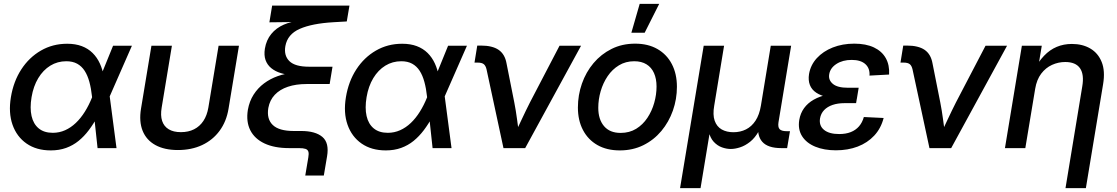

<svg xmlns="http://www.w3.org/2000/svg" viewBox="-20 -756 5701 980"><path d="M239.3 11.7Q166 11.7 115.7 -23.2Q65.4 -58.1 43.9 -119.4Q22.5 -180.7 35.6 -259.8Q48.8 -340.3 88.6 -401.6Q128.4 -462.9 188.7 -497.8Q249 -532.7 322.8 -532.7Q365.2 -532.7 397.5 -520.5Q429.7 -508.3 452.6 -485.6Q475.6 -462.9 489.7 -431.9Q503.9 -400.9 510.3 -363.8H541L539.6 -267.1L574.7 0H478L449.7 -262.7Q445.3 -304.2 436.3 -337.6Q427.2 -371.1 412.1 -394.5Q397 -418 374 -430.7Q351.1 -443.4 318.4 -443.4Q273.4 -443.4 236.8 -420.9Q200.2 -398.4 175.3 -357.2Q150.4 -315.9 141.1 -260.3Q131.8 -204.6 141.1 -163.8Q150.4 -123 177.7 -100.6Q205.1 -78.1 249.5 -78.1Q282.7 -78.1 312.3 -91.3Q341.8 -104.5 366.9 -128.4Q392.1 -152.3 413.1 -185.8Q434.1 -219.2 450.2 -259.8L557.1 -522.5H653.3L538.1 -259.8L506.8 -160.2H477.1Q457 -123 433.3 -91.6Q409.7 -60.1 381.1 -36.9Q352.5 -13.7 317.4 -1Q282.2 11.7 239.3 11.7Z M888.2 9.8Q819.3 9.8 773.2 -15.6Q727.1 -41 708 -88.4Q689 -135.7 699.7 -201.2L752.9 -522.5H857.4L805.2 -207Q798.3 -166.5 807.6 -138.7Q816.9 -110.8 841.1 -96.2Q865.2 -81.5 903.3 -81.5Q941.9 -81.5 970.7 -96.2Q999.5 -110.8 1018.1 -138.7Q1036.6 -166.5 1043.5 -207L1095.7 -522.5H1199.7L1146.5 -201.2Q1135.7 -135.7 1100.8 -88.4Q1065.9 -41 1011.7 -15.6Q957.5 9.8 888.2 9.8Z M1538.1 140.1 1553.7 47.4Q1557.1 28.8 1554 18.3Q1550.8 7.8 1539.3 3.9Q1527.8 0 1505.4 0H1456.1Q1380.9 0 1330.3 -23.7Q1279.8 -47.4 1257.6 -91.1Q1235.4 -134.8 1245.1 -195.3Q1252.9 -239.3 1274.4 -272.9Q1295.9 -306.6 1327.6 -330.3Q1359.4 -354 1397.5 -367.4Q1435.5 -380.9 1475.6 -384.3L1476.1 -372.6Q1442.4 -374 1413.6 -382.8Q1384.8 -391.6 1364.5 -408.2Q1344.2 -424.8 1335.4 -449.5Q1326.7 -474.1 1332 -507.8Q1339.4 -551.8 1364.5 -582.5Q1389.6 -613.3 1429 -630.4Q1468.3 -647.5 1517.1 -650.4L1519 -644L1355 -642.1L1369.1 -727.5H1763.7L1750 -646.5L1682.1 -642.6Q1572.3 -636.2 1509.8 -608.6Q1447.3 -581.1 1436.5 -520.5Q1428.2 -472.2 1457.3 -443.8Q1486.3 -415.5 1557.1 -415.5H1677.2L1662.6 -327.1H1543.9Q1490.7 -327.1 1449.5 -313.2Q1408.2 -299.3 1382.6 -272.2Q1356.9 -245.1 1349.6 -205.1Q1340.3 -148.9 1372.1 -118.2Q1403.8 -87.4 1479 -87.4H1517.1Q1589.8 -87.4 1625.5 -57.1Q1661.1 -26.9 1649.4 42L1632.8 140.1Z M1949.2 11.7Q1876 11.7 1825.7 -23.2Q1775.4 -58.1 1753.9 -119.4Q1732.4 -180.7 1745.6 -259.8Q1758.8 -340.3 1798.6 -401.6Q1838.4 -462.9 1898.7 -497.8Q1959 -532.7 2032.7 -532.7Q2075.2 -532.7 2107.4 -520.5Q2139.6 -508.3 2162.6 -485.6Q2185.5 -462.9 2199.7 -431.9Q2213.9 -400.9 2220.2 -363.8H2251L2249.5 -267.1L2284.7 0H2188L2159.7 -262.7Q2155.3 -304.2 2146.2 -337.6Q2137.2 -371.1 2122.1 -394.5Q2106.9 -418 2084 -430.7Q2061 -443.4 2028.3 -443.4Q1983.4 -443.4 1946.8 -420.9Q1910.2 -398.4 1885.3 -357.2Q1860.4 -315.9 1851.1 -260.3Q1841.8 -204.6 1851.1 -163.8Q1860.4 -123 1887.7 -100.6Q1915 -78.1 1959.5 -78.1Q1992.7 -78.1 2022.2 -91.3Q2051.8 -104.5 2076.9 -128.4Q2102.1 -152.3 2123 -185.8Q2144 -219.2 2160.2 -259.8L2267.1 -522.5H2363.3L2248 -259.8L2216.8 -160.2H2187Q2167 -123 2143.3 -91.6Q2119.6 -60.1 2091.1 -36.9Q2062.5 -13.7 2027.3 -1Q1992.2 11.7 1949.2 11.7Z M2549.8 0 2463.4 -401.9Q2459 -420.9 2449 -428.7Q2439 -436.5 2418 -436.5H2401.9L2416 -523.4H2434.6Q2493.2 -523.4 2525.1 -501.5Q2557.1 -479.5 2565.4 -432.6L2605 -233.4Q2613.3 -190.9 2618.9 -148.4Q2624.5 -106 2630.4 -64H2604Q2624 -106 2643.8 -148.4Q2663.6 -190.9 2685.1 -233.4L2835.9 -522.5H2945.8L2660.6 0Z M3143.6 11.7Q3077.1 11.7 3029.3 -15.6Q2981.4 -43 2955.6 -92.3Q2929.7 -141.6 2929.7 -207Q2929.7 -270.5 2950.2 -329.1Q2970.7 -387.7 3009.3 -433.6Q3047.9 -479.5 3101.6 -506.3Q3155.3 -533.2 3221.7 -533.2Q3288.1 -533.2 3335.9 -505.6Q3383.8 -478 3409.4 -428.5Q3435.1 -378.9 3435.1 -313Q3435.1 -250 3414.6 -191.7Q3394 -133.3 3355.7 -87.4Q3317.4 -41.5 3263.7 -14.9Q3210 11.7 3143.6 11.7ZM3147.5 -77.6Q3192.9 -77.6 3227.1 -98.6Q3261.2 -119.6 3284.4 -154.5Q3307.6 -189.5 3319.3 -231.2Q3331.1 -272.9 3331.1 -314.5Q3331.1 -354 3318.1 -383.1Q3305.2 -412.1 3279.8 -427.7Q3254.4 -443.4 3217.3 -443.4Q3173.3 -443.4 3139.2 -422.6Q3105 -401.9 3081.5 -367.2Q3058.1 -332.5 3045.9 -290.5Q3033.7 -248.5 3033.7 -205.6Q3033.7 -147 3063 -112.3Q3092.3 -77.6 3147.5 -77.6ZM3202.6 -588.9 3245.1 -736.3H3344.7L3270.5 -588.9Z M3451.2 204.1 3571.8 -522.5H3675.8L3625.5 -216.8Q3617.2 -169.9 3627.9 -139.6Q3638.7 -109.4 3663.8 -95.2Q3689 -81.1 3723.6 -81.1Q3758.8 -81.1 3787.6 -95.5Q3816.4 -109.9 3836.2 -139.9Q3856 -169.9 3863.8 -216.8L3914.1 -522.5H4018.1L3953.6 -132.3Q3949.7 -107.4 3959.2 -96.9Q3968.8 -86.4 3995.6 -86.4H4012.2L3997.6 0H3967.8Q3898.9 0 3870.4 -32.7Q3841.8 -65.4 3852.1 -127.4L3860.4 -176.8H3881.8Q3873 -122.6 3853.3 -87.2Q3833.5 -51.8 3808.3 -32Q3783.2 -12.2 3757.3 -3.9Q3731.4 4.4 3710 4.4Q3688 4.4 3664.8 -3.9Q3641.6 -12.2 3623 -32.2Q3604.5 -52.2 3596.7 -87.4Q3588.9 -122.6 3597.7 -176.8H3618.7L3555.7 204.1Z M4246.6 11.2Q4186.5 11.2 4141.4 -7.3Q4096.2 -25.9 4074 -60.8Q4051.8 -95.7 4059.6 -144Q4065.4 -178.2 4084.2 -204.1Q4103 -230 4133.5 -247.3Q4164.1 -264.6 4204.8 -273.4Q4245.6 -282.2 4294.9 -282.2H4358.4L4349.6 -229.5H4290Q4256.3 -229.5 4229.7 -220.5Q4203.1 -211.4 4186.5 -194.1Q4169.9 -176.8 4165.5 -151.4Q4159.7 -114.7 4185.8 -93.3Q4211.9 -71.8 4263.2 -71.8Q4297.4 -71.8 4322.5 -81.8Q4347.7 -91.8 4364.5 -111.1Q4381.3 -130.4 4389.2 -158.7L4490.2 -153.8Q4476.6 -100.6 4442.1 -63.7Q4407.7 -26.9 4357.7 -7.8Q4307.6 11.2 4246.6 11.2ZM4295.9 -251.5Q4245.1 -251.5 4207.5 -259.3Q4169.9 -267.1 4146.5 -282.7Q4123 -298.3 4113.8 -322.3Q4104.5 -346.2 4109.4 -377.9Q4117.2 -424.3 4149.2 -459.2Q4181.2 -494.1 4230.7 -513.7Q4280.3 -533.2 4340.3 -533.2Q4399.9 -533.2 4440.7 -513.9Q4481.4 -494.6 4501.2 -459.2Q4521 -423.8 4518.1 -375.5L4418 -370.1Q4420.9 -406.7 4397.2 -428.5Q4373.5 -450.2 4327.1 -450.2Q4280.8 -450.2 4249 -429.4Q4217.3 -408.7 4212.4 -376.5Q4207.5 -347.7 4231 -327.9Q4254.4 -308.1 4307.6 -308.1H4362.8L4353.5 -251.5Z M4724.1 0 4637.7 -401.9Q4633.3 -420.9 4623.3 -428.7Q4613.3 -436.5 4592.3 -436.5H4576.2L4590.3 -523.4H4608.9Q4667.5 -523.4 4699.5 -501.5Q4731.4 -479.5 4739.7 -432.6L4779.3 -233.4Q4787.6 -190.9 4793.2 -148.4Q4798.8 -106 4804.7 -64H4778.3Q4798.3 -106 4818.1 -148.4Q4837.9 -190.9 4859.4 -233.4L5010.3 -522.5H5120.1L4835 0Z M5263.7 -302.7 5213.4 0H5109.4L5195.8 -522.5H5297.4L5275.9 -393.1L5254.9 -394Q5279.8 -440.9 5309.1 -471.4Q5338.4 -502 5373.8 -516.8Q5409.2 -531.7 5451.2 -531.7Q5505.4 -531.7 5545.2 -508.3Q5585 -484.9 5603.3 -439.2Q5621.6 -393.6 5610.4 -326.2L5522.5 204.1H5418.5L5503.9 -314Q5514.6 -375.5 5492.7 -407.5Q5470.7 -439.5 5417 -439.5Q5381.8 -439.5 5349.6 -424.8Q5317.4 -410.2 5294.4 -379.9Q5271.5 -349.6 5263.7 -302.7Z"/></svg>

Font: Inter 28pt Medium
Style: Italic
Weight: 500
Italic angle: -9.3988°
Designer: Rasmus Andersson
Foundry: rsms
Version: Version 4.001;git-66647c0bb